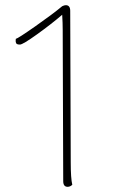

<svg xmlns="http://www.w3.org/2000/svg" viewBox="-20 -713 437 741"><path d="M259 0Q251 8 241 8Q224 8 224 -14L222 -598Q222 -624 220 -656Q178 -620 123 -580.5Q68 -541 57 -541Q45 -541 42.5 -546Q40 -551 40.5 -556Q41 -561 41 -563Q50 -565 117 -612Q184 -659 220 -689Q228 -693 234 -693Q251 -693 251 -671L253 -87Q253 -24 259 0Z"/></svg>

Font: Arima Madurai Thin
Style: Regular
Weight: 250
Designer: Joana Correia and Natanael Gama
Foundry: NDISCOVER
Version: Version 1.020; ttfautohint (v1.5) -l 7 -r 28 -G 50 -x 13 -D 